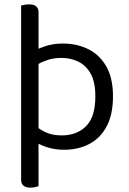

<svg xmlns="http://www.w3.org/2000/svg" viewBox="-20 -675 593 882"><path d="M77 -52H157V-619Q157 -636 146.5 -645.5Q136 -655 114 -655Q103 -655 92.5 -653Q82 -651 77 -649ZM274 13Q340 13 391 -14Q442 -41 470.5 -95.5Q499 -150 499 -232Q499 -317 468 -370.5Q437 -424 385 -449.5Q333 -475 269 -475Q222 -475 184 -461.5Q146 -448 126 -435L153 -379Q173 -391 200 -400Q227 -409 263 -409Q304 -409 339.5 -392Q375 -375 396.5 -336.5Q418 -298 418 -232Q418 -138 375.5 -95.5Q333 -53 263 -53Q220 -53 189.5 -67.5Q159 -82 139 -101V-27Q156 -12 193.5 0.5Q231 13 274 13ZM157 -75 77 -77V150Q77 169 88 178Q99 187 120 187Q132 187 142 184.5Q152 182 157 180Z"/></svg>

Font: Baloo Tamma 2
Style: Regular
Weight: 400
Designer: Divya Kowshik, Shuchita Grover and Ek Type
Foundry: Ek Type
Version: Version 1.700